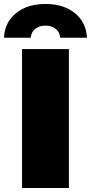

<svg xmlns="http://www.w3.org/2000/svg" viewBox="-54 -947 458 967"><path d="M57 -700H293V0H57ZM175 -927Q266 -927 323 -881Q380 -835 384 -757H249Q247 -785 226.5 -801.5Q206 -818 175 -818Q144 -818 123.5 -801.5Q103 -785 101 -757H-34Q-30 -835 27 -881Q84 -927 175 -927Z"/></svg>

Font: CMG Sans Black
Style: Regular
Weight: 900
Designer: Julieta Ulanovsky
Foundry: Julieta Ulanovsky
Version: Version 7.200